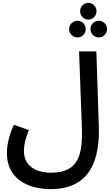

<svg xmlns="http://www.w3.org/2000/svg" viewBox="-20 -1082 764 1333"><path d="M593 -946C625 -946 650 -972 650 -1004C650 -1036 625 -1062 593 -1062C562 -1062 536 -1036 536 -1004C536 -972 562 -946 593 -946ZM518 -822C550 -822 575 -848 575 -880C575 -912 550 -938 518 -938C486 -938 460 -912 460 -880C460 -848 486 -822 518 -822ZM666 -822C698 -822 723 -848 723 -880C723 -912 698 -938 666 -938C634 -938 608 -912 608 -880C608 -848 634 -822 666 -822ZM28 -17C28 156 170 231 331 231C616 231 673 13 666 -206L649 -725H529L548 -208C556 -10 528 117 334 117C221 117 146 65 146 -35C146 -76 157 -119 180 -179L76 -216C37 -129 28 -64 28 -17Z"/></svg>

Font: Noto Sans Arabic SemBd
Style: Regular
Weight: 600
Designer: Monotype Design Team, Nadine Chahine, Nizar Qandah and Khaled Hosny
Foundry: Monotype Imaging Inc.
Version: Version 2.012